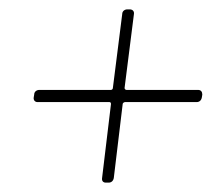

<svg xmlns="http://www.w3.org/2000/svg" viewBox="-20 -528 463 410"><path d="M403 -336H250C248 -336 246 -338 246 -340L266 -498C267 -504 263 -508 257 -508H252C246 -508 241 -504 241 -498L221 -340C221 -338 219 -336 217 -336H64C58 -336 53 -332 53 -326L52 -320C51 -314 55 -310 60 -310H214C216 -310 217 -308 217 -306L198 -148C197 -142 200 -138 206 -138H212C218 -138 222 -142 223 -148L242 -306C242 -308 245 -310 247 -310H400C406 -310 410 -314 411 -320L412 -326C412 -332 409 -336 403 -336Z"/></svg>

Font: Barlow Condensed Thin
Style: Italic
Weight: 250
Width: 3
Italic angle: -7°
Designer: Jeremy Tribby
Foundry: Tribby Type
Version: Version 1.422;hotconv 1.0.109;makeotfexe 2.5.65596